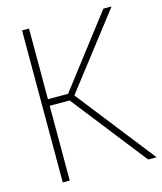

<svg xmlns="http://www.w3.org/2000/svg" viewBox="-111 -822 761 903"><g transform="rotate(-15 269.5 -370.0)"><path d="M82 0V-740H116V-396H214L478 -740H518L240.5 -381L539 0H498L213 -364H116V0Z"/></g></svg>

Font: Encode Sans Cnd Th
Style: Regular
Weight: 100
Width: 3
Designer: Multiple Designers
Foundry: Impallari Type
Version: Version 3.002; ttfautohint (v1.8.3) -l 8 -r 50 -G 200 -x 14 